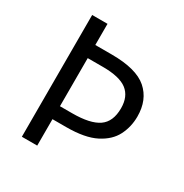

<svg xmlns="http://www.w3.org/2000/svg" viewBox="-165 -845 936 975"><g transform="rotate(30 302.5 -357.0)"><path d="M554 -382Q554 -322 528 -270.5Q502 -219 439.5 -187Q377 -155 268 -155H187V0H97V-714H187V-590H283Q428 -590 491 -535Q554 -480 554 -382ZM259 -231Q364 -231 412.5 -264.5Q461 -298 461 -377Q461 -446 417.5 -479.5Q374 -513 276 -513H187V-231Z"/></g></svg>

Font: Noto Sans Carian
Style: Regular
Weight: 400
Designer: Monotype Design Team
Foundry: Monotype Imaging Inc.
Version: Version 2.002; ttfautohint (v1.8.4.7-5d5b)